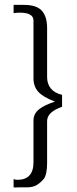

<svg xmlns="http://www.w3.org/2000/svg" viewBox="-20 -746 330 820"><path d="M44.9 54.7Q40.5 54.7 38.1 54.2V19Q46.9 22 54.2 22Q123 22 123 -53.2V-231Q123 -260.3 146.7 -279.1Q170.4 -297.9 214.8 -312Q163.6 -331.5 143.3 -354.2Q123 -377 123 -411.1V-658.2Q123 -691.9 64.9 -691.9Q49.8 -691.9 38.1 -689.9V-725.1Q40.5 -725.6 44.9 -725.6L58.1 -725.1H83Q136.2 -725.1 158.7 -700.2Q181.2 -675.3 181.2 -626V-417Q181.2 -387.2 197.3 -367.9Q213.4 -348.6 245.1 -340.8V-290Q181.2 -267.6 181.2 -229V-48.8Q181.2 -25.9 177.5 -8.1Q173.8 9.8 167 18.1Q151.4 36.1 135.3 45.2Q119.1 54.2 94.2 54.2H59.1Z"/></svg>

Font: Acari Sans Light
Style: Regular
Weight: 300
Designer: Alfredo Marco Pradil and Stefan Peev
Foundry: Hanken Design Co.
Version: Version 1.045;January 11, 2019;FontCreator 11.5.0.2425 64-bi